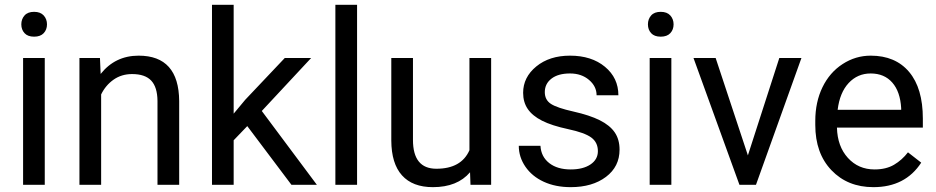

<svg xmlns="http://www.w3.org/2000/svg" viewBox="-20 -770 3901 800"><path d="M82.3 -631.8Q68.8 -646.5 68.8 -668.5Q68.8 -690.4 82.3 -705.6Q95.7 -720.7 122.1 -720.7Q148.4 -720.7 162.1 -705.6Q175.8 -690.4 175.8 -668.5Q175.8 -646.5 162.1 -631.8Q148.4 -617.2 122.1 -617.2Q95.7 -617.2 82.3 -631.8ZM166.5 0H76.2V-528.3H166.5Z M396.5 -528.3 399.4 -461.9Q460 -538.1 557.6 -538.1Q725.1 -538.1 726.6 -349.1V0H636.2V-349.6Q635.7 -406.7 610.1 -434.1Q584.5 -461.4 530.3 -461.4Q486.3 -461.4 453.1 -438Q419.9 -414.6 401.4 -376.5V0H311V-528.3Z M1010.3 -244.6 953.6 -185.5V0H863.3V-750H953.6V-296.4L1002 -354.5L1166.5 -528.3H1276.4L1070.8 -307.6L1300.3 0H1194.3Z M1467.8 0H1377.4V-750H1467.8Z M1938.5 -52.2Q1885.7 9.8 1783.7 9.8Q1699.2 9.8 1655 -39.3Q1610.8 -88.4 1610.4 -184.6V-528.3H1700.7V-187Q1700.7 -66.9 1798.3 -66.9Q1901.9 -66.9 1936 -144V-528.3H2026.4V0H1940.4Z M2471.2 -140.1Q2471.2 -176.8 2443.6 -197Q2416 -217.3 2347.4 -231.9Q2278.8 -246.6 2238.5 -267.1Q2198.2 -287.6 2179 -315.9Q2159.7 -344.2 2159.7 -383.3Q2159.7 -448.2 2214.6 -493.2Q2269.5 -538.1 2355 -538.1Q2444.8 -538.1 2500.7 -491.7Q2556.6 -445.3 2556.6 -373H2465.8Q2465.8 -410.2 2434.3 -437Q2402.8 -463.9 2355 -463.9Q2305.7 -463.9 2277.8 -442.4Q2250 -420.9 2250 -386.2Q2250 -353.5 2275.9 -336.9Q2301.8 -320.3 2369.4 -305.2Q2437 -290 2479 -269Q2521 -248 2541.3 -218.5Q2561.5 -189 2561.5 -146.5Q2561.5 -75.7 2504.9 -33Q2448.2 9.8 2357.9 9.8Q2294.4 9.8 2245.6 -12.7Q2196.8 -35.2 2169.2 -75.4Q2141.6 -115.7 2141.6 -162.6H2231.9Q2234.4 -117.2 2268.3 -90.6Q2302.2 -64 2357.9 -64Q2409.2 -64 2440.2 -84.7Q2471.2 -105.5 2471.2 -140.1Z M2693.1 -631.8Q2679.7 -646.5 2679.7 -668.5Q2679.7 -690.4 2693.1 -705.6Q2706.5 -720.7 2732.9 -720.7Q2759.3 -720.7 2772.9 -705.6Q2786.6 -690.4 2786.6 -668.5Q2786.6 -646.5 2772.9 -631.8Q2759.3 -617.2 2732.9 -617.2Q2706.5 -617.2 2693.1 -631.8ZM2777.3 0H2687V-528.3H2777.3Z M3096.2 -122.6 3227.1 -528.3H3319.3L3129.9 0H3061L2869.6 -528.3H2961.9Z M3607.9 -463.9Q3553.2 -463.9 3516.1 -424.1Q3479 -384.3 3470.2 -312.5H3734.9V-319.3Q3731 -388.2 3697.8 -426Q3664.6 -463.9 3607.9 -463.9ZM3619.1 9.8Q3511.7 9.8 3444.3 -60.8Q3377 -131.3 3377 -249.5V-266.1Q3377 -344.7 3407 -406.5Q3437 -468.3 3491 -503.2Q3544.9 -538.1 3607.9 -538.1Q3710.9 -538.1 3768.1 -470.2Q3825.2 -402.3 3825.2 -275.9V-238.3H3467.3Q3469.2 -160.2 3512.9 -112.1Q3556.6 -64 3624 -64Q3671.9 -64 3705.1 -83.5Q3738.3 -103 3763.2 -135.3L3818.4 -92.3Q3752 9.8 3619.1 9.8Z"/></svg>

Font: RobotoDraft
Style: Regular
Weight: 400
Version: Version 2.001101; 2014